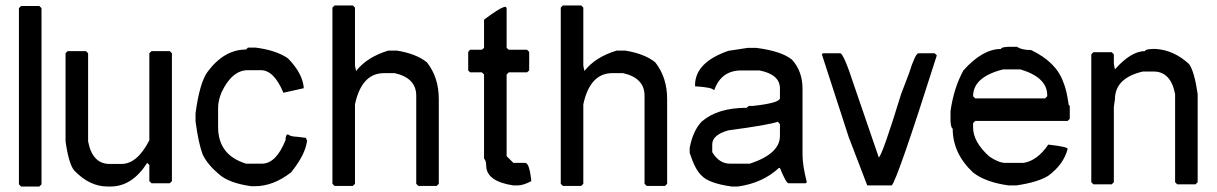

<svg xmlns="http://www.w3.org/2000/svg" viewBox="-20 -678 4425 698"><path d="M56.6 -656.2H123L130.9 -648.4V-7.8L123 0H56.6L48.8 -7.8V-648.4Z M226.1 -492.2H292.5L300.3 -484.4V-164.1Q315.9 -82 378.4 -82H421.4Q479 -82 522.9 -168V-484.4L530.8 -492.2H597.2L605 -484.4V-19.5L597.2 -11.7H530.8L522.9 -19.5V-78.1L515.1 -85.9Q460.4 0 382.3 0H370.6Q305.2 0 249.5 -58.6Q230 -82 218.3 -164.1V-484.4Z M881.3 -504.9H909.7Q984.9 -495.1 1026.9 -465.8Q1080.6 -411.1 1084.5 -357.4L1010.3 -340.8Q976.1 -422.9 928.2 -422.9H881.3Q822.8 -422.9 784.7 -340.8Q772.9 -310.5 772.9 -287.1V-215.8Q772.9 -114.3 874.5 -83H932.1Q983.9 -83 1018.1 -168.9Q1018.1 -188.5 1026.9 -189.5Q1034.7 -181.6 1061 -180.7L1092.3 -176.8L1096.2 -166Q1090.3 -116.2 1038.6 -51.8Q974.1 -1 905.8 -1H893.1Q812 -12.7 776.9 -43.9Q735.8 -78.1 717.3 -115.2Q701.7 -155.3 690.9 -236.3V-266.6Q705.6 -376 733.9 -416Q794.4 -498 874.5 -498Z M1196.3 -658.2H1262.7L1270.5 -650.4V-439.5L1274.4 -419.9Q1314.5 -470.7 1391.6 -494.1H1422.9Q1494.1 -482.4 1532.2 -451.2Q1575.2 -396.5 1575.2 -318.4V-9.8L1567.4 -2H1501L1493.2 -9.8V-330.1Q1493.2 -394.5 1415 -412.1H1376Q1294.9 -412.1 1270.5 -298.8V-9.8L1262.7 -2H1196.3L1188.5 -9.8V-650.4Z M1817.9 -653.3 1821.8 -649.4V-503.9L1829.6 -497.1H1896L1903.8 -489.3V-421.9L1896 -415H1829.6L1821.8 -407.2V-110.4L1846.2 -85.9H1889.2Q1904.8 -85.9 1911.6 -19.5Q1882.3 -3.9 1860.8 -3.9H1846.2Q1748.5 -18.6 1747.6 -75.2Q1747.6 -93.8 1739.7 -101.6V-407.2L1731.9 -415H1689L1682.1 -421.9V-489.3L1689 -497.1H1731.9L1739.7 -503.9V-606.4Q1801.3 -653.3 1817.9 -653.3Z M2026.4 -658.2H2092.8L2100.6 -650.4V-439.5L2104.5 -419.9Q2144.5 -470.7 2221.7 -494.1H2252.9Q2324.2 -482.4 2362.3 -451.2Q2405.3 -396.5 2405.3 -318.4V-9.8L2397.5 -2H2331.1L2323.2 -9.8V-330.1Q2323.2 -394.5 2245.1 -412.1H2206.1Q2125 -412.1 2100.6 -298.8V-9.8L2092.8 -2H2026.4L2018.6 -9.8V-650.4Z M2698.2 -503.9H2729.5Q2821.3 -492.2 2859.4 -460.9Q2897.5 -418.9 2897.5 -355Q2897.5 -353 2897.5 -351.6V-114.3Q2897.5 -77.1 2913.1 -15.6L2909.2 -11.7H2846.7Q2837.9 -11.7 2815.4 -67.4H2811.5Q2752.9 -12.7 2663.1 0H2639.6Q2555.7 -11.7 2530.3 -40Q2506.8 -61.5 2487.3 -122.1V-140.6Q2499 -202.1 2530.3 -235.4Q2587.9 -286.1 2694.3 -286.1L2702.1 -293H2717.8Q2815.4 -303.7 2815.4 -321.3V-356.4Q2815.4 -407.2 2741.2 -421.9H2674.8Q2602.5 -421.9 2577.1 -351.6H2573.2Q2567.4 -360.4 2506.8 -364.3V-368.2Q2506.8 -451.2 2627.9 -493.2ZM2569.3 -153.3V-125Q2594.2 -83 2633.8 -83Q2634.8 -83 2635.7 -83H2706.1Q2815.4 -119.1 2815.4 -183.6V-226.6L2807.6 -235.4Q2774.4 -223.6 2627.9 -204.1Q2569.3 -187.5 2569.3 -153.3Z M3034.2 -484.4Q3046.9 -484.4 3085 -367.2L3174.8 -105.5Q3188.5 -116.2 3255.9 -335.9L3284.2 -410.2Q3307.6 -484.4 3319.3 -484.4H3377.9L3385.7 -476.6Q3241.2 -21.5 3221.7 -3.9H3132.8L3065.4 -179.7L2967.8 -480.5L2971.7 -484.4Z M3646.5 -507.8H3677.7Q3693.4 -496.1 3728.5 -496.1Q3820.3 -452.1 3845.7 -378.9Q3857.4 -352.5 3865.2 -296.9L3869.1 -293V-246.1L3861.3 -238.3H3525.4L3517.6 -230.5V-214.8Q3517.6 -162.1 3576.2 -109.4Q3610.4 -85.9 3634.8 -85.9H3701.2Q3751 -93.8 3791 -152.3Q3861.3 -144.5 3861.3 -136.7Q3846.7 -80.1 3791 -39.1Q3753.9 -15.6 3674.8 -3.9H3646.5Q3562.5 -15.6 3517.6 -50.8Q3443.4 -120.1 3443.4 -210.9Q3437.5 -210.9 3435.5 -238.3V-273.4Q3447.3 -358.4 3482.4 -421.9Q3551.8 -500 3619.1 -500Q3619.1 -506.8 3646.5 -507.8ZM3517.6 -328.1 3525.4 -320.3H3779.3L3787.1 -328.1V-332Q3787.1 -396.5 3689.5 -425.8H3627Q3517.6 -398.4 3517.6 -328.1Z M4169.9 -500H4181.6Q4247.1 -496.1 4302.7 -445.3Q4322.3 -418 4334 -335.9V-15.6L4326.2 -7.8H4259.8L4252 -15.6V-335.9Q4236.3 -418 4173.8 -418H4134.8Q4033.2 -394.5 4033.2 -316.4L4029.3 -289.1V-15.6L4021.5 -7.8H3955.1L3947.3 -15.6V-480.5L3955.1 -488.3H4021.5L4029.3 -480.5V-445.3L4033.2 -425.8Q4091.8 -492.2 4142.6 -492.2Q4142.6 -499 4169.9 -500Z"/></svg>

Font: LaylaRuqaa
Style: Regular
Weight: 400
Version: Version 2.0